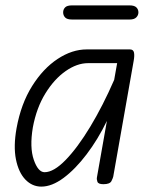

<svg xmlns="http://www.w3.org/2000/svg" viewBox="-20 -684 563 713"><path d="M133.5 9Q99.5 9 74.2 -17.2Q49 -43.5 39.2 -92.2Q29.5 -141 41.5 -208Q58 -298.5 99 -364Q140 -429.5 193.8 -465Q247.5 -500.5 302 -500.5H462.5Q475 -500.5 477.5 -489.2Q480 -478 476.5 -458.5L400.5 -28Q399.5 -23 393.8 -11.5Q388 0 364 0Q345 0 341.8 -9Q338.5 -18 340 -25.5L377 -235Q343.5 -166 301.5 -110.8Q259.5 -55.5 216 -23.2Q172.5 9 133.5 9ZM102 -211Q89.5 -136.5 105.5 -90.5Q121.5 -44.5 145.5 -44.5Q179.5 -44.5 223.8 -90Q268 -135.5 315 -213.2Q362 -291 404 -387.5L415 -449.5H307Q266 -449.5 223.8 -420Q181.5 -390.5 148.5 -337Q115.5 -283.5 102 -211ZM247.5 -611.5Q229 -611.5 221.8 -619.2Q214.5 -627 214.5 -638Q214.5 -649 221.8 -656.5Q229 -664 247.5 -664H461Q479 -664 486.5 -656.5Q494 -649 494 -638Q494 -627.5 486.2 -619.5Q478.5 -611.5 461 -611.5Z"/></svg>

Font: Edu VIC WA NT Hand Pre
Style: Regular
Weight: 400
Designer: Tina and Corey Anderson, Eben Sorkin, Mirko Velimirovic
Foundry: Google for Education
Version: Version 1.000